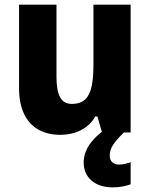

<svg xmlns="http://www.w3.org/2000/svg" viewBox="-20 -570 646 826"><path d="M542 -550V0H419L399 -69H390Q375 -42 351.5 -24.5Q328 -7 299.5 1.5Q271 10 239 10Q186 10 146 -12Q106 -34 84 -79Q62 -124 62 -191V-550H223V-238Q223 -181 238.5 -152Q254 -123 289 -123Q326 -123 346.5 -142.5Q367 -162 374.5 -199.5Q382 -237 382 -290V-550ZM452 100Q452 118 463 128Q474 138 492 138Q506 138 519.5 134.5Q533 131 542 128V223Q528 228 509 232Q490 236 465 236Q408 236 374 207Q340 178 340 128Q340 104 350 79.5Q360 55 382.5 30Q405 5 441 -20L513 0Q480 32 466 54Q452 76 452 100Z"/></svg>

Font: Noto Sans Khmer SemiCondensed ExtraBold
Style: Regular
Weight: 800
Width: 4
Designer: Danh Hong and the Monotype Design Team
Foundry: Monotype Imaging Inc.
Version: Version 2.004